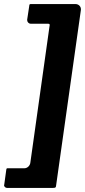

<svg xmlns="http://www.w3.org/2000/svg" viewBox="-63 -762 419 947"><path d="M192 165C211 165 213 164 214 151L336 -713C336 -714 336 -716 336 -717C336 -729 326 -742 309 -742H95C83 -742 82 -743 81 -731L71 -665C71 -664 71 -663 71 -663C71 -654 78 -645 89 -645H173C177 -645 182 -645 182 -640C182 -637 182 -634 181 -631L87 38C86 55 72 68 57 68H-25C-29 68 -31 68 -32 75L-42 148C-42 149 -43 150 -43 152C-43 157 -37 165 -28 165Z"/></svg>

Font: Libre Franklin ExtraBold
Style: Italic
Weight: 800
Italic angle: -8°
Designer: Pablo Impallari, Rodrigo Fuenzalida
Foundry: Impallari Type
Version: Version 1.002; ttfautohint (v1.5)